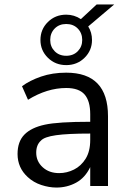

<svg xmlns="http://www.w3.org/2000/svg" viewBox="-20 -837 581 864"><path d="M234 7Q201 7 166 -4.5Q131 -16 105 -40Q59 -82 59 -144Q59 -200 90 -231.5Q121 -263 182 -276Q241 -289 386 -289V-323Q386 -383 360.5 -412Q335 -441 278 -441Q192 -441 106 -388L79 -449Q114 -475 165 -492.5Q216 -510 278 -510Q466 -510 466 -314V0H386V-85Q363 -37 322.5 -15Q282 7 234 7ZM246 -58Q281 -58 313 -74Q345 -90 365.5 -123Q386 -156 386 -207V-236Q285 -236 232 -228.5Q179 -221 164 -204Q143 -185 143 -150Q143 -111 172 -84.5Q201 -58 246 -58ZM278 -544Q229 -544 195.5 -577Q162 -610 162 -657Q162 -705 195.5 -738Q229 -771 278 -771Q314 -771 344 -751L415 -817H494L377 -718Q394 -691 394 -657Q394 -610 360.5 -577Q327 -544 278 -544ZM278 -586Q310 -586 330 -606.5Q350 -627 350 -657Q350 -688 330 -708.5Q310 -729 278 -729Q246 -729 226 -708.5Q206 -688 206 -657Q206 -627 226 -606.5Q246 -586 278 -586Z"/></svg>

Font: Winston
Style: Regular
Weight: 400
Designer: Original fonts by Vernon Adams / Changes by Cristiano Sobral
Foundry: Original fonts by Vernon Adams / Changes by Cristiano Sobral
Version: Version 2.503;July 17, 2020;FontCreator 13.0.0.2655 64-bit